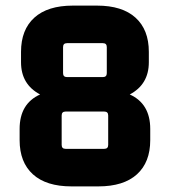

<svg xmlns="http://www.w3.org/2000/svg" viewBox="-20 -660 606 685"><path d="M331 5H235Q145 5 97.5 -38Q50 -81 50 -160V-200Q50 -290 123 -323Q55 -359 55 -438V-475Q55 -554 102.5 -597Q150 -640 240 -640H326Q416 -640 463.5 -597Q511 -554 511 -475V-438Q511 -359 443 -323Q516 -290 516 -200V-160Q516 -81 468.5 -38Q421 5 331 5ZM205 -399Q205 -385 219 -385H347Q361 -385 361 -399V-492Q361 -506 347 -506H219Q205 -506 205 -492ZM200 -143Q200 -129 214 -129H352Q366 -129 366 -143V-248Q366 -262 352 -262H214Q200 -262 200 -248Z"/></svg>

Font: Gemunu Libre ExtraBold
Style: Regular
Weight: 800
Designer: Puspanada Ekanayake, Sola Matas, Pathum Egodawatta, Kosala Senevirathne
Foundry: mooniak
Version: Version 1.100